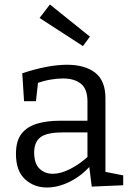

<svg xmlns="http://www.w3.org/2000/svg" viewBox="-20 -825 588 854"><path d="M449 -45 436 -63 528 -45V-1L388 5L376 -91L383 -88Q339 -40 288 -15.5Q237 9 189 9Q131 9 91 -28Q51 -65 51 -140Q51 -199 76 -230.5Q101 -262 145 -275Q189 -288 247 -288H378L369 -278V-374Q369 -429 340 -452.5Q311 -476 260 -476Q233 -476 202.5 -470.5Q172 -465 138 -453L150 -466L140 -375H87L79 -499Q136 -518 186 -527.5Q236 -537 278 -537Q358 -537 403.5 -501.5Q449 -466 449 -388ZM132 -147Q132 -98 155.5 -75Q179 -52 215 -52Q250 -52 292.5 -73.5Q335 -95 375 -132L369 -111V-245L378 -236H259Q188 -236 160 -214.5Q132 -193 132 -147ZM202 -805 380 -662 349 -620 156 -745Z"/></svg>

Font: Pack4
Style: Regular
Weight: 400
Version: Version 2.002